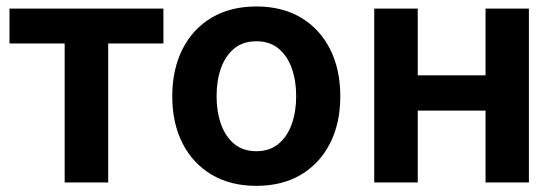

<svg xmlns="http://www.w3.org/2000/svg" viewBox="-20 -573 1746 603"><path d="M183.1 0V-436.5H9.8V-545.9H493.2V-436.5H319.8V0Z M785.2 10.7Q704.1 10.7 644.8 -24.4Q585.4 -59.6 553.2 -123Q521 -186.5 521 -270.5Q521 -355 553.2 -418.7Q585.4 -482.4 644.8 -517.6Q704.1 -552.7 785.2 -552.7Q866.2 -552.7 925.3 -517.6Q984.4 -482.4 1016.6 -418.7Q1048.8 -355 1048.8 -270.5Q1048.8 -186.5 1016.6 -123Q984.4 -59.6 925.3 -24.4Q866.2 10.7 785.2 10.7ZM785.2 -98.1Q826.7 -98.1 854.5 -121.1Q882.3 -144 896.2 -183.1Q910.2 -222.2 910.2 -271Q910.2 -319.8 896.2 -358.9Q882.3 -397.9 854.5 -420.7Q826.7 -443.4 785.2 -443.4Q743.2 -443.4 715.6 -420.7Q688 -397.9 674.1 -359.1Q660.2 -320.3 660.2 -271Q660.2 -222.2 674.1 -183.1Q688 -144 715.6 -121.1Q743.2 -98.1 785.2 -98.1Z M1542 -336.4V-225.6H1254.4V-336.4ZM1292 -545.9V0H1155.3V-545.9ZM1641.1 -545.9V0H1504.9V-545.9Z"/></svg>

Font: Inter Cardless
Style: Bold
Weight: 700
Designer: Rasmus Andersson
Foundry: rsms
Version: Version 4.001;git-9221beed3